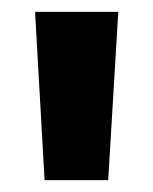

<svg xmlns="http://www.w3.org/2000/svg" viewBox="-20 -715 258 323"><path d="M55 -412 39 -695H179L162 -412Z"/></svg>

Font: Fira Sans Extra Condensed ExtraBold
Style: Regular
Weight: 800
Width: 1
Designer: Carrois Corporate & Edenspiekermann AG
Foundry: Carrois Corporate GbR & Edenspiekermann AG
Version: Version 4.203